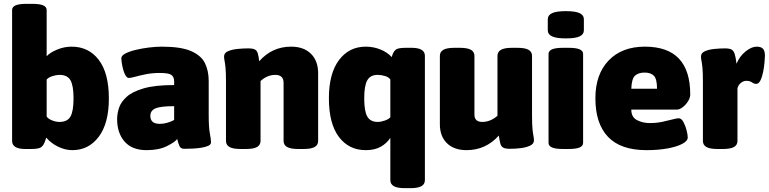

<svg xmlns="http://www.w3.org/2000/svg" viewBox="-20 -774 4004 1000"><path d="M357 8Q320 8 283.5 -9.5Q247 -27 221 -57Q218 -49 216.5 -44.5Q215 -40 213 -34Q204 -12 190.5 -5Q177 2 140 2H112Q43 2 43 -40V-722Q43 -738 61 -746Q79 -754 119 -754H147Q187 -754 205 -746Q223 -738 223 -722V-481Q240 -500 277 -515.5Q314 -531 353 -531Q442 -531 494.5 -462Q547 -393 547 -261Q547 -132 494.5 -62Q442 8 357 8ZM290 -139Q331 -139 347 -167Q363 -195 363 -262Q363 -328 347 -356Q331 -384 290 -384Q273 -384 253 -377.5Q233 -371 223 -360V-167Q231 -155 251 -147Q271 -139 290 -139Z M743 8Q668 8 629 -36.5Q590 -81 590 -154Q590 -182 600 -212.5Q610 -243 640 -270Q670 -297 729 -314Q788 -331 887 -331V-350Q887 -373 873 -383.5Q859 -394 812 -394Q773 -394 740.5 -387.5Q708 -381 685 -374.5Q662 -368 651 -368Q642 -368 634.5 -380Q627 -392 622 -410Q617 -428 614.5 -445Q612 -462 612 -471Q612 -484 632.5 -495Q653 -506 686 -514Q719 -522 755.5 -526.5Q792 -531 823 -531Q922 -531 975 -508Q1028 -485 1047.5 -445Q1067 -405 1067 -352V-176Q1067 -109 1073 -79Q1079 -49 1079 -33Q1079 -21 1064.5 -14.5Q1050 -8 1028 -4.5Q1006 -1 982 0Q958 1 939 1Q921 1 914.5 -13.5Q908 -28 903 -50Q890 -33 848.5 -12.5Q807 8 743 8ZM813 -129Q849 -129 887 -149V-221Q816 -221 789.5 -209.5Q763 -198 763 -170Q763 -151 774.5 -140Q786 -129 813 -129Z M1233 2Q1193 2 1175 -8.5Q1157 -19 1157 -40V-349Q1157 -398 1154.5 -422Q1152 -446 1149.5 -457.5Q1147 -469 1147 -480Q1147 -498 1167 -507Q1187 -516 1216 -519Q1245 -522 1272 -522Q1296 -522 1307 -516.5Q1318 -511 1322.5 -496.5Q1327 -482 1330 -455Q1397 -531 1496 -531Q1562 -531 1599.5 -494Q1637 -457 1637 -392V-40Q1637 -19 1619 -8.5Q1601 2 1561 2H1533Q1493 2 1475 -8.5Q1457 -19 1457 -40V-342Q1457 -384 1414 -384Q1372 -384 1337 -352V-40Q1337 -19 1319 -8.5Q1301 2 1261 2Z M2089 206Q2049 206 2031 195.5Q2013 185 2013 164V-56Q1995 -28 1963.5 -10Q1932 8 1885 8Q1797 8 1745 -61Q1693 -130 1693 -262Q1693 -391 1745.5 -461Q1798 -531 1885 -531Q1925 -531 1961 -516.5Q1997 -502 2020 -477Q2021 -479 2022 -482Q2023 -485 2024 -489Q2033 -512 2046.5 -518.5Q2060 -525 2096 -525H2124Q2193 -525 2193 -483V164Q2193 185 2175 195.5Q2157 206 2117 206ZM1947 -139Q1964 -139 1984 -146Q2004 -153 2013 -163V-360Q2005 -372 1985.5 -378Q1966 -384 1947 -384Q1909 -384 1893 -356Q1877 -328 1877 -261Q1877 -195 1893 -167Q1909 -139 1947 -139Z M2410 8Q2345 8 2308 -28Q2271 -64 2271 -127V-483Q2271 -504 2289 -514.5Q2307 -525 2347 -525H2375Q2415 -525 2433 -514.5Q2451 -504 2451 -483V-177Q2451 -139 2492 -139Q2534 -139 2571 -171V-483Q2571 -504 2589 -514.5Q2607 -525 2647 -525H2675Q2715 -525 2733 -514.5Q2751 -504 2751 -483V-174Q2751 -125 2753.5 -101Q2756 -77 2758.5 -65.5Q2761 -54 2761 -43Q2761 -25 2741 -15.5Q2721 -6 2692.5 -2.5Q2664 1 2636 1Q2612 1 2601 -5Q2590 -11 2586 -26Q2582 -41 2578 -68Q2510 8 2410 8Z M2913 2Q2873 2 2855 -6Q2837 -14 2837 -30V-493Q2837 -509 2855 -517Q2873 -525 2913 -525H2941Q2981 -525 2999 -517Q3017 -509 3017 -493V-30Q3017 -14 2999 -6Q2981 2 2941 2ZM2927 -574Q2878 -574 2855.5 -584.5Q2833 -595 2833 -616V-674Q2833 -695 2855.5 -705.5Q2878 -716 2927 -716Q2977 -716 2999 -705.5Q3021 -695 3021 -674V-616Q3021 -595 2999 -584.5Q2977 -574 2927 -574Z M3347 8Q3213 8 3147 -61Q3081 -130 3081 -262Q3081 -387 3150 -459Q3219 -531 3339 -531Q3575 -531 3575 -282Q3575 -265 3563.5 -246.5Q3552 -228 3535.5 -215.5Q3519 -203 3504 -203H3268Q3268 -164 3297.5 -148.5Q3327 -133 3364 -133Q3399 -133 3429.5 -139.5Q3460 -146 3482.5 -152Q3505 -158 3515 -158Q3529 -158 3539.5 -138.5Q3550 -119 3556 -95.5Q3562 -72 3562 -58Q3562 -40 3534 -25Q3506 -10 3457.5 -1Q3409 8 3347 8ZM3268 -312H3402Q3402 -362 3386 -379Q3370 -396 3337 -396Q3306 -396 3288 -380.5Q3270 -365 3268 -312Z M3717 2Q3677 2 3659 -8.5Q3641 -19 3641 -40V-349Q3641 -398 3638.5 -422Q3636 -446 3633.5 -457.5Q3631 -469 3631 -480Q3631 -498 3651 -507Q3671 -516 3700 -519Q3729 -522 3756 -522Q3779 -522 3790 -516Q3801 -510 3806.5 -493Q3812 -476 3816 -442Q3832 -481 3863 -506Q3894 -531 3921 -531Q3944 -531 3954 -520Q3964 -509 3964 -484Q3964 -474 3962 -450.5Q3960 -427 3955 -401Q3950 -375 3941 -356Q3932 -337 3918 -337Q3908 -337 3896.5 -345Q3885 -353 3868 -353Q3852 -353 3839 -342.5Q3826 -332 3821 -315V-40Q3821 -19 3803 -8.5Q3785 2 3745 2Z"/></svg>

Font: Asap Black
Style: Regular
Weight: 900
Designer: Pablo Cosgaya
Foundry: Omnibus-Type
Version: Version 3.001; ttfautohint (v1.8.4.7-5d5b)